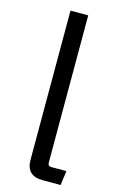

<svg xmlns="http://www.w3.org/2000/svg" viewBox="-130 -883 589 960"><g transform="rotate(15 165.0 -402.5)"><path d="M109.9 -830.1H201.7V-68.8Q201.7 -49.8 219.7 -49.8H297.9L287.6 24.9H194.8Q109.9 24.9 109.9 -58.1Z"/></g></svg>

Font: BIZ UDPGothic
Style: Regular
Weight: 400
Designer: TypeBank Co., Ltd.
Foundry: Morisawa Inc.
Version: Version 1.051